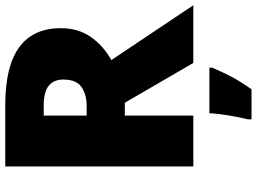

<svg xmlns="http://www.w3.org/2000/svg" viewBox="-143 -611 975 729"><g transform="rotate(-90 344.5 -246.5)"><path d="M311 -714Q602 -714 602 -503Q602 -438 569.5 -390.5Q537 -343 481 -311L689 0H470L319 -260H270V0H77V-714ZM308 -568H270V-405H306Q350 -405 378.5 -424.5Q407 -444 407 -494Q407 -529 384 -548.5Q361 -568 308 -568ZM452 72Q435 112 417 146Q399 180 370 221H256V207Q264 175 271 132Q278 89 279 61H452Z"/></g></svg>

Font: Noto Sans Lao Black
Style: Regular
Weight: 900
Designer: Monotype Design Team
Foundry: Monotype Imaging Inc.
Version: Version 2.003; ttfautohint (v1.8.4.7-5d5b)